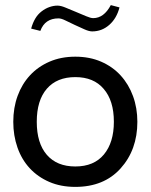

<svg xmlns="http://www.w3.org/2000/svg" viewBox="-20 -722 590 752"><path d="M452 -62Q387 10 275 10Q218 10 173 -9.5Q128 -29 96.5 -63Q65 -97 48.5 -144Q32 -191 32 -245Q32 -300 49 -346.5Q66 -393 97.5 -427Q129 -461 174 -480.5Q219 -500 275 -500Q331 -500 376 -480.5Q421 -461 452.5 -426.5Q484 -392 501 -345.5Q518 -299 518 -245Q518 -135 452 -62ZM386 -374Q347 -420 275 -420Q203 -420 163.5 -374.5Q124 -329 124 -245Q124 -161 163.5 -115.5Q203 -70 275 -70Q348 -70 387 -117Q426 -164 426 -245Q426 -328 386 -374ZM341 -599Q329 -599 311 -607Q293 -615 272.5 -624.5Q252 -634 236 -642Q220 -650 209 -650Q156 -650 138 -601L102 -610Q108 -632 118 -649Q128 -666 143 -677.5Q158 -689 174 -694.5Q190 -700 205 -700Q218 -700 236 -692.5Q254 -685 277 -675.5Q300 -666 317.5 -658.5Q335 -651 345 -651Q387 -651 414 -702L448 -693Q437 -650 408 -624.5Q379 -599 341 -599Z"/></svg>

Font: Cabin
Style: Regular
Weight: 400
Designer: Pablo Impallari
Foundry: Pablo Impallari
Version: Version 1.007